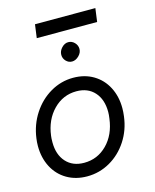

<svg xmlns="http://www.w3.org/2000/svg" viewBox="-125 -929 824 1023"><g transform="rotate(-15 286.5 -417.5)"><path d="M15 -214Q15 -235 18 -256Q28 -330 67 -389.5Q106 -449 164.5 -483Q223 -517 290 -517Q353 -517 401 -488.5Q449 -460 475.5 -409Q502 -358 502 -293Q502 -272 499 -249Q490 -175 451.5 -116Q413 -57 354.5 -23.5Q296 10 228 10Q165 10 116.5 -18.5Q68 -47 41.5 -98Q15 -149 15 -214ZM421 -257Q424 -277 424 -293Q424 -362 387.5 -402.5Q351 -443 288 -443Q214 -443 161 -389Q108 -335 97 -249Q95 -237 95 -213Q95 -145 131.5 -104.5Q168 -64 231 -64Q305 -64 357.5 -117Q410 -170 421 -257ZM261 -651Q261 -672 277.5 -689.5Q294 -707 314 -707Q334 -707 348.5 -692Q363 -677 363 -657Q363 -636 345.5 -619Q328 -602 308 -602Q289 -602 275 -616.5Q261 -631 261 -651ZM168 -845H501L491 -771H158Z"/></g></svg>

Font: Bellota
Style: Bold Italic
Weight: 700
Italic angle: -7.5°
Designer: Kemie Guaida
Foundry: Kemie Guaida
Version: Version 4.001